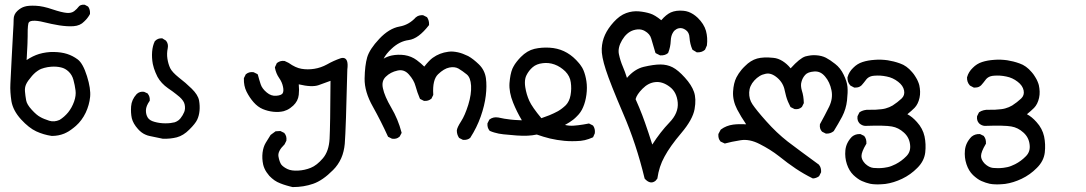

<svg xmlns="http://www.w3.org/2000/svg" viewBox="-20 -465 4540 803"><path d="M196.3 103.5Q162.6 98.6 131.8 84.5Q101.1 70.3 67.9 34.2Q34.7 -2.4 27.8 -41.5Q24.9 -60.5 23.7 -78.6Q22.5 -96.7 23.4 -113.8Q25.4 -147 28.8 -221.2Q32.2 -295.4 34.7 -331.1Q37.1 -366.2 37.1 -384.3Q37.1 -404.8 52.7 -419.4Q67.4 -433.1 83.5 -437.5Q99.1 -442.4 129.9 -440.9Q160.2 -439.5 199.7 -425.8Q237.8 -413.1 258.8 -411.1Q278.3 -409.2 290.5 -418.5Q303.2 -428.7 308.1 -436Q315.4 -446.3 332.5 -445.3H333.5L335 -444.8L347.7 -438L348.6 -437L349.6 -436Q357.4 -424.3 356.4 -407.7V-406.7L356 -405.8Q354 -401.9 351.6 -398.2Q349.1 -394.5 346.2 -390.6Q343.3 -386.7 339.8 -382.8Q336.4 -378.9 332 -375Q323.7 -366.2 312.5 -361.3Q301.3 -356.4 287.6 -355.5Q274.4 -354.5 259.5 -355.5Q244.6 -356.4 228 -358.9Q195.3 -364.3 164.1 -372.1Q148.9 -376 137 -377.4Q125 -378.9 115.7 -377.9Q100.6 -376.5 98.6 -366.7Q97.7 -362.3 96.9 -355.7Q96.2 -349.1 95.9 -340.6Q95.7 -332 95.7 -321.8Q95.7 -318.4 95.7 -314.5Q95.7 -310.5 95.5 -306.2Q95.2 -301.8 95.2 -296.6Q95.2 -291.5 95 -285.6Q94.7 -279.8 94.5 -273.7Q94.2 -267.6 93.8 -260.5Q93.3 -253.4 93 -246.1Q92.8 -238.8 92.3 -230.7Q91.8 -222.7 91.3 -213.9Q117.7 -231.4 143.6 -239.3Q158.7 -243.7 174.1 -245.8Q189.5 -248 205.1 -247.6Q236.3 -247.1 260.3 -239.5Q284.2 -231.9 305.2 -216.3Q327.1 -199.7 343.8 -146.5Q360.4 -93.3 356.9 -59.6Q353.5 -25.9 338.4 6.3Q330.6 22.5 320.3 36.4Q310.1 50.3 297.4 61.5Q292.5 65.9 287.4 69.8Q282.2 73.7 277.3 77.4Q272.5 81.1 267.6 84Q262.7 86.9 257.8 89.4Q252.9 91.8 248.5 93.8Q224.6 103.5 197.3 103.5H196.8ZM229 36.6Q249 24.4 265.1 4.9Q272.9 -4.9 279.1 -16.1Q285.2 -27.3 290 -40.5Q298.8 -65.9 295.9 -86.9Q293 -109.4 287.1 -130.9Q281.7 -151.4 267.3 -165.3Q252.9 -179.2 234.9 -183.1Q216.3 -187.5 194.3 -186Q187 -185.5 179.7 -184.3Q172.4 -183.1 165.5 -181.2Q158.7 -179.2 151.9 -176.8Q147.9 -175.3 144.3 -173.1Q140.6 -170.9 136.7 -168.2Q132.8 -165.5 128.9 -162.4Q125 -159.2 121.3 -155.5Q117.7 -151.9 113.8 -147.5Q104.5 -136.7 98.1 -127.7Q91.8 -118.7 88.9 -111.8Q83 -98.6 84.5 -82Q85.9 -64.5 89.4 -45.4Q92.3 -28.3 112.8 -5.9Q133.3 16.6 148.4 24.4Q155.8 28.8 165.3 32.5Q174.8 36.1 186 40Q206.5 46.4 229 36.6Z M660.6 115.2Q633.8 109.4 606.9 104Q602.1 103 597.4 101.6Q592.8 100.1 588.4 98.1Q584 96.2 579.8 93.8Q575.7 91.3 571.8 88.4Q567.9 85.4 564.2 82Q560.5 78.6 557.1 74.7Q536.6 51.8 531.2 29.3Q526.4 7.3 528.3 -20Q530.3 -48.3 551.3 -71.3H551.8V-71.8Q564.5 -83.5 582 -81.1H582.5L583.5 -80.6L596.2 -74.7L597.7 -74.2L598.1 -72.8Q607.4 -61.5 606.4 -45.4V-43.9L605.5 -42.5Q590.8 -21.5 590.3 -4.2Q589.8 13.2 597.7 26.4Q605.5 39.1 625.5 44.4Q647.5 50.8 671.4 50.8Q683.6 50.8 693.4 49.6Q703.1 48.3 710.9 46.4Q715.3 44.9 719.7 42.5Q724.1 40 727.8 37.1Q731.4 34.2 734.9 29.8Q744.6 17.6 750.5 3.4Q755.9 -10.3 752.4 -27.3Q751 -35.2 745.6 -43.2Q740.2 -51.3 731 -59.6Q724.6 -64.9 717 -71Q709.5 -77.1 700.9 -83.3Q692.4 -89.4 683.1 -95.7Q653.8 -116.2 638.7 -143.6Q634.3 -152.8 630.4 -161.6Q626.5 -170.4 623.8 -179.4Q621.1 -188.5 619.1 -197.3Q614.3 -223.1 616.2 -248.5Q618.2 -273.9 627.4 -292.5L627.9 -293.5L628.9 -293.9Q640.1 -305.7 657.7 -304.7H659.2L660.2 -303.7L672.9 -295.9L673.8 -295.4L674.3 -294.9Q685.1 -281.7 681.6 -263.7Q676.8 -241.2 680.2 -219.2Q683.6 -197.3 691.9 -179.7Q700.2 -163.1 727.5 -141.1Q756.8 -118.7 781.7 -94.2Q808.1 -68.4 812.5 -44.9Q816.4 -22.9 814.5 -2Q813.5 8.8 811 18.1Q808.6 27.3 804.7 35.6Q796.9 52.2 772 76.7Q747.1 102.1 719.2 109.4Q691.9 116.2 662.1 115.2H661.6Z M1203.6 317.4Q1197.3 315.9 1190.7 314.2Q1184.1 312.5 1177.5 310.5Q1170.9 308.6 1164.6 306.4Q1158.2 304.2 1152.3 301.8Q1139.2 296.9 1127.9 289.1Q1116.7 281.2 1106.4 270.5Q1100.1 263.2 1095 255.6Q1089.8 248 1086.2 239.7Q1082.5 231.4 1080.6 223.1Q1075.2 197.8 1078.1 173.3Q1081.1 149.4 1091.3 132.3Q1100.6 116.2 1111.3 100.1L1111.8 99.6L1112.8 98.6L1131.3 85L1132.8 84H1134.3L1150.9 83H1152.3L1153.8 83.5L1167.5 90.3L1168.9 90.8L1169.4 91.8Q1180.2 104.5 1177.7 122.6V124L1177.2 124.5L1170.4 138.2L1169.9 139.2L1168.9 140.1Q1141.1 167 1144.5 189Q1146.5 200.7 1149.7 209.5Q1152.8 218.3 1156.7 223.6Q1161.1 229 1167.7 233.6Q1174.3 238.3 1182.6 242.2Q1199.2 250 1226.6 248.5Q1254.4 247.1 1279.8 236.8Q1305.2 226.6 1330.6 196.8Q1355.5 167.5 1358.4 115.7Q1361.3 63.5 1362.3 -127Q1336.9 -117.2 1312.5 -108.9Q1284.7 -99.1 1229.5 -112.3Q1231.9 -88.9 1229.5 -68.4Q1228 -55.2 1222.2 -43.9Q1216.3 -32.7 1206.5 -23.4Q1200.2 -17.6 1193.6 -12.9Q1187 -8.3 1180.2 -5.1Q1173.3 -2 1166.5 0Q1146 4.9 1123 2.4Q1100.1 0 1079.1 -8.8Q1058.1 -17.6 1040.5 -37.6Q1023.4 -57.1 1011.2 -81.5Q999 -106 1000 -136.7V-138.2L1000.5 -139.2L1007.3 -152.8L1007.8 -154.3L1008.8 -154.8Q1021.5 -165.5 1039.6 -163.1H1041L1041.5 -162.6L1055.2 -155.8L1057.6 -154.3L1058.6 -151.9Q1064 -131.3 1070.3 -112.3Q1076.2 -94.2 1095.7 -78.1Q1114.3 -62.5 1135.7 -64.5Q1146.5 -65.4 1153.1 -68.1Q1159.7 -70.8 1162.1 -74.7Q1167.5 -84 1163.6 -102.1Q1159.7 -121.6 1147.5 -138.7Q1134.3 -157.7 1129.9 -181.6V-183.6L1130.4 -185.1L1137.2 -199.7L1137.7 -201.2L1139.2 -202.1Q1152.8 -212.4 1169.9 -210H1170.4L1171.4 -209.5L1186 -202.6L1186.5 -202.1H1187Q1216.3 -181.2 1241.2 -177.2Q1266.6 -172.9 1294.4 -177.2Q1322.3 -181.6 1348.1 -195.8Q1375.5 -211.4 1404.3 -221.2Q1411.1 -223.6 1416.5 -222.7Q1438.5 -219.7 1432.6 -174.3Q1426.8 73.7 1421.9 136.7Q1420.4 152.8 1416.7 168Q1413.1 183.1 1407 196.8Q1400.9 210.4 1392.3 222.9Q1383.8 235.4 1373 246.1Q1329.6 290 1289.6 303.7Q1250 317.4 1205.1 317.4H1204.6Z M1915.5 119.6 1901.9 112.8 1900.4 111.8 1899.4 110.8Q1895 104 1892.8 96.7Q1890.6 89.4 1890.6 81.1V80.6Q1891.6 68.4 1908.7 42Q1924.3 18.1 1938.5 -26.9Q1952.1 -71.3 1950.2 -106.4Q1948.2 -140.6 1932.1 -153.8Q1914.6 -168 1897.5 -178.2Q1881.8 -187 1859.4 -182.6Q1836.9 -178.2 1812 -154.3Q1788.1 -131.3 1792 -69.8V-68.4L1791.5 -66.9L1784.7 -53.2L1784.2 -51.8L1782.7 -51.3Q1771.5 -42 1754.4 -43H1753.4L1752.4 -43.5L1738.8 -50.3L1736.8 -51.3L1735.8 -53.2Q1725.1 -78.1 1717.8 -105Q1711.4 -129.9 1689.9 -153.8Q1669.9 -176.3 1642.6 -169.9Q1613.3 -163.6 1593.3 -144Q1574.7 -126 1581.5 -95.7Q1588.4 -62.5 1616.2 -15.1Q1645 33.7 1659.2 88.4L1659.7 90.8L1658.7 92.8L1651.9 105.5L1651.4 106.4L1650.4 106.9Q1638.7 117.7 1620.6 115.2H1619.1L1618.7 114.7L1605 107.9L1603 106.9L1602.1 105Q1573.7 42.5 1539.6 -18.6Q1503.9 -81.5 1504.9 -136.7Q1505.9 -191.4 1515.6 -225.1Q1525.9 -259.8 1566.4 -302.7Q1607.4 -346.2 1650.9 -354Q1690.4 -360.8 1719.2 -392.6L1719.7 -393.1H1720.2Q1725.6 -397.9 1732.9 -399.9Q1740.2 -401.9 1748.5 -401.4H1749.5L1750.5 -400.9L1764.2 -394L1765.6 -393.1L1766.6 -392.1Q1775.4 -378.4 1774.4 -361.8V-360.4L1773.4 -358.9Q1762.7 -345.2 1752.2 -334.5Q1741.7 -323.7 1731.2 -315.9Q1720.7 -308.1 1710.2 -303.5Q1699.7 -298.8 1689 -297.4Q1650.9 -292.5 1618.2 -261.7Q1594.7 -240.2 1584.5 -219.7Q1592.8 -224.6 1601.1 -227.8Q1609.4 -231 1618.2 -232.9Q1644.5 -238.3 1672.4 -234.4Q1700.7 -230 1723.1 -213.4Q1732.4 -206.5 1740.2 -199.7Q1748 -192.9 1754.4 -186.5Q1775.9 -213.4 1789.6 -223.1Q1804.7 -233.9 1820.6 -240Q1836.4 -246.1 1854.5 -248.5Q1864.3 -250 1874.3 -249.3Q1884.3 -248.5 1894.8 -246.3Q1905.3 -244.1 1916 -240Q1926.8 -235.8 1938 -230.5Q1948.7 -224.6 1960 -215.8Q1971.2 -207 1982.9 -195.8Q2007.3 -171.9 2012.2 -138.2Q2016.6 -105.5 2011.7 -64.9Q2006.8 -23.9 1990.5 22.5Q1974.1 68.8 1947.3 110.4L1946.8 111.3L1946.3 111.8Q1935.5 121.1 1917.5 120.1H1916.5Z M2340.3 124Q2309.6 121.1 2280.3 114.3Q2252.4 107.4 2225.1 97.7Q2215.8 99.6 2206.3 100.8Q2196.8 102.1 2187 102.5Q2166 103.5 2140.1 101.6Q2114.7 99.6 2085.4 96.7Q2075.2 95.7 2065.7 93.8Q2056.2 91.8 2046.9 89.1Q2037.6 86.4 2028.8 82.5L2027.8 82L2026.9 80.6Q2017.6 69.3 2018.6 52.2V51.3L2019 50.3L2025.9 36.6L2026.9 35.2L2027.8 34.2Q2043.5 22.9 2063.5 26.4H2064Q2088.9 32.2 2116.7 35.2Q2124.5 36.1 2132.1 36.6Q2139.6 37.1 2147.5 37.4Q2155.3 37.6 2162.6 38.1Q2141.1 2 2126 -35.6Q2108.4 -79.1 2110.8 -117.2Q2112.3 -135.7 2115.2 -150.9Q2118.2 -166 2123 -177.7Q2125 -182.1 2127.7 -187Q2130.4 -191.9 2133.5 -196.8Q2136.7 -201.7 2140.6 -206.5Q2144.5 -211.4 2148.9 -216.6Q2153.3 -221.7 2158.2 -226.6Q2184.6 -253.4 2215.3 -260.7Q2245.6 -267.6 2278.3 -265.6Q2311 -263.7 2338.4 -251Q2352.1 -244.6 2364.7 -235.6Q2377.4 -226.6 2389.2 -214.4Q2391.1 -212.4 2393.3 -210Q2395.5 -207.5 2397.5 -205.3Q2399.4 -203.1 2401.4 -200.9Q2403.3 -198.7 2405 -196.5Q2406.7 -194.3 2408.2 -192.1Q2409.7 -189.9 2411.1 -187.7Q2412.6 -185.5 2414.1 -183.3Q2415.5 -181.2 2416.5 -179Q2417.5 -176.8 2418.5 -174.8Q2419.4 -172.9 2420.4 -170.9Q2428.7 -150.9 2432.6 -125Q2436.5 -98.6 2432.6 -69.1Q2428.7 -39.6 2418.9 -17.1Q2416.5 -11.7 2413.8 -6.3Q2411.1 -1 2407.7 3.7Q2404.3 8.3 2400.9 12.7Q2397.5 17.1 2393.1 21Q2385.7 28.8 2377.7 35.2Q2369.6 41.5 2361.8 46.4Q2352.5 52.2 2342.8 57.6Q2361.8 62 2379.9 60.5Q2388.2 60.1 2397.9 58.8Q2407.7 57.6 2418.5 55.9Q2429.2 54.2 2441.4 51.8L2443.4 51.3L2444.8 52.2L2458.5 59.1L2460 60.1L2460.9 61Q2469.7 73.7 2467.8 91.3V92.3L2467.3 93.3L2461.4 106.9L2460.4 108.9L2458.5 109.9Q2450.7 113.3 2442.6 116.2Q2434.6 119.1 2426 121.1Q2417.5 123 2408.7 124Q2372.1 127 2340.3 124ZM2277.3 17.1Q2296.4 9.3 2313.5 0Q2330.6 -9.8 2346.7 -25.4Q2354 -33.2 2358.9 -43.5Q2363.8 -53.7 2366.2 -66.9Q2371.1 -93.8 2367.2 -120.6Q2363.8 -146.5 2344.2 -166.5Q2334 -176.3 2322.8 -183.6Q2311.5 -190.9 2299.3 -195.3Q2274.9 -204.1 2249.5 -200.7Q2224.1 -197.8 2208 -184.1Q2191.4 -169.9 2181.6 -149.9Q2178.2 -143.1 2176.8 -135.5Q2175.3 -127.9 2175.3 -119.1Q2175.3 -110.4 2176.8 -100.6Q2181.6 -69.8 2193.8 -43Q2205.6 -17.1 2244.1 29.3Z M2675.8 280.8Q2641.1 136.7 2586.4 10.3Q2531.7 -117.2 2513.7 -173.3Q2495.1 -230.5 2496.6 -261.5Q2498 -292.5 2510.3 -319.3Q2522.5 -346.2 2546.9 -373Q2571.8 -400.4 2598.6 -410.2Q2625 -419.9 2652.3 -417.5Q2678.7 -415 2699.7 -408.2Q2718.8 -402.3 2745.6 -380.4Q2765.6 -403.8 2785.6 -413.1Q2796.9 -418 2810.1 -419.7Q2823.2 -421.4 2838.9 -419.9Q2849.6 -418.9 2859.6 -415.3Q2869.6 -411.6 2879.2 -405.5Q2888.7 -399.4 2897.5 -391.1Q2924.3 -365.2 2932.6 -335.9Q2940.4 -307.1 2936.5 -275.4V-274.9L2936 -273.9L2929.2 -258.3L2928.7 -257.3L2927.7 -256.3Q2915 -245.1 2895 -246.1H2893.6L2892.6 -247.1L2877.9 -255.9L2876.5 -256.8L2875.5 -258.3Q2870.6 -269.5 2867.7 -281.7Q2864.7 -293.9 2863.8 -307.1Q2863.3 -318.8 2859.1 -326.9Q2855 -335 2847.7 -339.8Q2833 -350.1 2818.8 -346.7Q2814 -345.7 2809.8 -343.5Q2805.7 -341.3 2802 -338.1Q2798.3 -335 2795.4 -330.1Q2786.1 -316.4 2785.2 -293.9Q2784.2 -268.6 2774.9 -245.1L2774.4 -243.7L2773.4 -242.7Q2767.1 -237.3 2759 -235.1Q2751 -232.9 2741.7 -233.4H2740.7L2739.7 -233.9L2724.1 -241.7L2721.7 -243.2L2720.7 -245.6Q2710 -281.7 2703.6 -303.7Q2698.2 -323.2 2676.8 -335.4Q2669.9 -339.4 2662.1 -341.1Q2654.3 -342.8 2646 -342Q2637.7 -341.3 2628.4 -338.4Q2600.6 -329.1 2581.8 -297.4Q2563 -265.6 2568.4 -238.8Q2574.2 -210.9 2585 -186Q2594.2 -164.6 2602.1 -139.2Q2633.8 -176.3 2672.4 -185.5Q2714.4 -195.3 2741.7 -195.3Q2770 -195.3 2793 -183.6Q2815.9 -171.9 2844.2 -140.6Q2858.4 -125 2867.9 -110.1Q2877.4 -95.2 2882.3 -81.1Q2892.6 -52.2 2885 -8.8Q2877.4 34.7 2829.1 91.8Q2782.2 147 2759.3 189.9Q2747.6 210.9 2740.2 233.6Q2732.9 256.3 2729.5 280.3V281.2L2728.5 282.7Q2725.1 287.6 2721.7 291Q2710.9 299.8 2699.7 297.6Q2688.5 295.4 2677.2 283.2L2676.3 282.2ZM2708 139.6Q2742.2 86.4 2779.3 47.9Q2818.4 7.8 2814.5 -36.1Q2810.5 -80.1 2780.8 -102.1Q2750.5 -125 2720.7 -121.6Q2691.4 -118.7 2667 -93.8Q2643.1 -69.8 2638.2 -50.3Q2646 -32.7 2653.1 -15.9Q2660.2 1 2666.3 17.1Q2672.4 33.2 2677.7 48.3Q2692.4 89.8 2708 139.6Z M3378.4 280.8Q3341.8 262.7 3308.1 240.2Q3291.5 229 3273.9 216.1Q3256.3 203.1 3238.3 188.5Q3220.2 174.3 3200 161.6Q3179.7 148.9 3157.7 137.7Q3114.3 115.2 3076.7 121.6Q3037.6 127.9 3013.2 134.8L3011.2 135.3L3009.3 134.3L2994.6 127.4L2993.2 127L2992.7 125.5Q2987.8 120.1 2985.8 112.8Q2983.9 105.5 2984.4 97.2V96.2L2984.9 94.7L2993.7 78.1L2994.6 77.1L2995.6 76.2Q3006.8 67.9 3019.5 63Q3032.2 58.1 3045.9 56.2Q3068.8 53.2 3100.6 54.7Q3079.1 23.4 3063 -7.3Q3043.9 -44.4 3045.9 -81.5Q3047.9 -117.7 3060.1 -141.6Q3064.5 -149.9 3069.6 -157.7Q3074.7 -165.5 3081.3 -173.3Q3087.9 -181.2 3095.7 -188.5Q3119.1 -212.4 3146.5 -220.2Q3173.3 -227.5 3214.4 -223.1Q3224.6 -222.2 3234.1 -218.8Q3243.7 -215.3 3252.7 -209.7Q3261.7 -204.1 3270.3 -196.5Q3278.8 -189 3286.6 -179.2Q3306.6 -201.2 3321.5 -213.1Q3336.4 -225.1 3348.1 -229Q3359.4 -231.9 3370.6 -233.4Q3381.8 -234.9 3393.6 -233.9Q3416.5 -232.4 3434.1 -223.6Q3451.2 -214.8 3472.7 -197.8Q3495.1 -180.7 3508.8 -151.9Q3522.5 -123.5 3524.4 -101.6Q3525.4 -90.3 3524.9 -76.4Q3524.4 -62.5 3522.5 -44.9Q3520.5 -26.9 3515.4 -10Q3510.3 6.8 3502 22.9Q3485.4 53.7 3467.8 82L3467.3 83L3466.8 83.5Q3453.1 94.7 3435.1 93.8H3434.1L3433.1 93.3L3419.4 86.4L3418.5 85.9L3417.5 85Q3406.7 73.2 3409.2 55.2V53.7L3410.2 52.7Q3430.2 16.6 3447.8 -19Q3464.4 -53.7 3457.5 -87.4Q3450.7 -121.6 3430.7 -145Q3420.9 -156.7 3409.7 -161.9Q3398.4 -167 3385.3 -166Q3358.4 -164.1 3347.7 -151.9Q3341.8 -145.5 3337.9 -138.2Q3334 -130.9 3332 -122.6Q3329.6 -114.7 3330.1 -105.7Q3330.6 -96.7 3333.5 -86.4Q3337.4 -74.7 3339.4 -62Q3341.3 -49.3 3341.8 -35.2V-33.7L3341.3 -32.7L3334.5 -19L3334 -18.1L3333 -17.1Q3321.3 -6.3 3303.7 -8.8H3302.7L3302.2 -9.3L3288.6 -16.1L3286.6 -17.1L3285.6 -18.6Q3280.3 -28.8 3275.6 -39.8Q3271 -50.8 3267.8 -62.3Q3264.6 -73.7 3262.2 -85.4Q3259.3 -101.6 3251.5 -115.2Q3243.7 -128.9 3230.5 -140.1Q3217.8 -150.9 3205.6 -155Q3193.4 -159.2 3181.2 -156.2Q3174.3 -154.8 3168.5 -152.6Q3162.6 -150.4 3156.7 -146.7Q3150.9 -143.1 3145.5 -138.7Q3140.1 -134.3 3134.8 -128.4Q3124.5 -117.2 3119.1 -104.7Q3113.8 -92.3 3113.3 -78.6Q3112.3 -50.3 3127 -28.8Q3134.8 -17.1 3149.2 0.7Q3163.6 18.6 3185.1 42.5Q3227.5 90.3 3274.4 127Q3321.8 163.1 3404.8 223.6L3405.3 224.1L3405.8 225.1Q3415 236.3 3414.1 254.4V255.4L3413.6 256.3L3406.7 270L3405.8 271.5L3404.8 272.5Q3393.6 280.3 3381.3 281.2H3379.9Z M3619.6 303.7Q3610.8 301.8 3602.1 298.8Q3593.3 295.9 3584.5 292Q3575.7 288.1 3566.9 281.7Q3558.1 275.4 3549.3 267.1Q3531.2 249.5 3522 221.7Q3512.7 193.8 3515.6 163.6Q3518.6 132.3 3542.5 107.4L3543 106.9Q3557.6 94.7 3577.6 95.7H3578.6L3579.6 96.2L3593.3 103L3594.7 103.5L3595.2 105Q3604.5 116.2 3603.5 135.3V136.7L3602.5 137.7Q3583 170.4 3583 187.5Q3583 203.6 3598.6 219.7Q3606.9 227.5 3615.5 231.9Q3624 236.3 3632.8 237.3Q3642.6 238.3 3653.6 238.3Q3664.6 238.3 3676.8 236.8Q3684.6 235.8 3692.6 234.1Q3700.7 232.4 3708.7 229.2Q3716.8 226.1 3725.6 221.7Q3750.5 209 3770.5 188.5Q3780.3 178.7 3784.2 166.5Q3788.1 154.3 3786.1 139.2Q3782.7 109.4 3760.3 89.4Q3737.8 68.8 3710 64Q3681.2 58.6 3598.6 61.5H3598.1Q3585.4 60.5 3575.2 51.3L3574.7 50.8Q3564 39.1 3566.4 21.5V20.5L3566.9 20L3573.7 6.3L3574.7 4.9L3575.7 3.9Q3592.3 -6.8 3614.7 -5.9Q3639.2 -4.9 3667 -8.3Q3675.8 -9.3 3683.8 -11.5Q3691.9 -13.7 3699.2 -16.8Q3706.5 -20 3713.4 -23.9Q3733.9 -37.1 3750.5 -52.7Q3765.1 -66.4 3761.2 -86.4Q3757.3 -106.9 3736.3 -123Q3714.4 -140.1 3688.5 -145Q3674.8 -147.9 3662.1 -148.7Q3649.4 -149.4 3637.2 -148.4Q3629.4 -147.9 3623 -146Q3616.7 -144 3612.1 -140.9Q3607.4 -137.7 3604 -133.8Q3598.1 -126 3593 -119.6Q3587.9 -113.3 3583.5 -108.4H3583V-107.9Q3580.6 -106 3578.1 -104.2Q3575.7 -102.5 3572.8 -101.3Q3569.8 -100.1 3566.9 -99.6Q3564 -99.1 3560.8 -98.9Q3557.6 -98.6 3554.2 -98.6H3553.2L3551.8 -99.1L3537.1 -106.9L3536.6 -107.4L3535.6 -108.4Q3523.4 -122.1 3524.4 -142.1V-142.6L3524.9 -143.1Q3527.8 -153.8 3533.7 -163.3Q3539.6 -172.9 3548.3 -181.2Q3565.4 -198.7 3587.4 -205.6Q3609.4 -212.9 3638.7 -214.8Q3646 -215.3 3653.1 -215.6Q3660.2 -215.8 3667 -215.3Q3673.8 -214.8 3680.2 -214.4Q3686.5 -213.9 3692.9 -212.9Q3705.1 -210.9 3717.8 -207.8Q3730.5 -204.6 3744.1 -199.7Q3772 -190.4 3794.9 -163.1Q3798.3 -159.2 3801.3 -155.3Q3804.2 -151.4 3806.6 -147.5Q3809.1 -143.6 3811.5 -139.6Q3814 -135.7 3815.9 -131.8Q3817.9 -127.9 3819.3 -124.3Q3820.8 -120.6 3822.3 -116.7Q3823.7 -112.8 3824.7 -108.9Q3827.6 -95.7 3828.1 -82.3Q3828.6 -68.8 3825.7 -55.7Q3819.8 -29.3 3804.7 -13.7Q3792.5 -1.5 3774.9 12.7Q3795.4 23.4 3814.9 45.4Q3839.4 72.3 3846.7 105.5Q3853.5 138.2 3849.6 172.9Q3845.2 209 3816.4 237.3Q3788.6 265.6 3752.9 282.7Q3735.4 291 3718 296.4Q3700.7 301.8 3683.6 304.2Q3677.7 304.7 3672.1 305.2Q3666.5 305.7 3661.1 305.9Q3655.8 306.2 3650.6 306.2Q3645.5 306.2 3640.4 305.9Q3635.3 305.7 3630.1 305.2Q3625 304.7 3620.1 303.7Z M4119.6 303.7Q4110.8 301.8 4102.1 298.8Q4093.3 295.9 4084.5 292Q4075.7 288.1 4066.9 281.7Q4058.1 275.4 4049.3 267.1Q4031.2 249.5 4022 221.7Q4012.7 193.8 4015.6 163.6Q4018.6 132.3 4042.5 107.4L4043 106.9Q4057.6 94.7 4077.6 95.7H4078.6L4079.6 96.2L4093.3 103L4094.7 103.5L4095.2 105Q4104.5 116.2 4103.5 135.3V136.7L4102.5 137.7Q4083 170.4 4083 187.5Q4083 203.6 4098.6 219.7Q4106.9 227.5 4115.5 231.9Q4124 236.3 4132.8 237.3Q4142.6 238.3 4153.6 238.3Q4164.6 238.3 4176.8 236.8Q4184.6 235.8 4192.6 234.1Q4200.7 232.4 4208.7 229.2Q4216.8 226.1 4225.6 221.7Q4250.5 209 4270.5 188.5Q4280.3 178.7 4284.2 166.5Q4288.1 154.3 4286.1 139.2Q4282.7 109.4 4260.3 89.4Q4237.8 68.8 4210 64Q4181.2 58.6 4098.6 61.5H4098.1Q4085.4 60.5 4075.2 51.3L4074.7 50.8Q4064 39.1 4066.4 21.5V20.5L4066.9 20L4073.7 6.3L4074.7 4.9L4075.7 3.9Q4092.3 -6.8 4114.7 -5.9Q4139.2 -4.9 4167 -8.3Q4175.8 -9.3 4183.8 -11.5Q4191.9 -13.7 4199.2 -16.8Q4206.5 -20 4213.4 -23.9Q4233.9 -37.1 4250.5 -52.7Q4265.1 -66.4 4261.2 -86.4Q4257.3 -106.9 4236.3 -123Q4214.4 -140.1 4188.5 -145Q4174.8 -147.9 4162.1 -148.7Q4149.4 -149.4 4137.2 -148.4Q4129.4 -147.9 4123 -146Q4116.7 -144 4112.1 -140.9Q4107.4 -137.7 4104 -133.8Q4098.1 -126 4093 -119.6Q4087.9 -113.3 4083.5 -108.4H4083V-107.9Q4080.6 -106 4078.1 -104.2Q4075.7 -102.5 4072.8 -101.3Q4069.8 -100.1 4066.9 -99.6Q4064 -99.1 4060.8 -98.9Q4057.6 -98.6 4054.2 -98.6H4053.2L4051.8 -99.1L4037.1 -106.9L4036.6 -107.4L4035.6 -108.4Q4023.4 -122.1 4024.4 -142.1V-142.6L4024.9 -143.1Q4027.8 -153.8 4033.7 -163.3Q4039.6 -172.9 4048.3 -181.2Q4065.4 -198.7 4087.4 -205.6Q4109.4 -212.9 4138.7 -214.8Q4146 -215.3 4153.1 -215.6Q4160.2 -215.8 4167 -215.3Q4173.8 -214.8 4180.2 -214.4Q4186.5 -213.9 4192.9 -212.9Q4205.1 -210.9 4217.8 -207.8Q4230.5 -204.6 4244.1 -199.7Q4272 -190.4 4294.9 -163.1Q4298.3 -159.2 4301.3 -155.3Q4304.2 -151.4 4306.6 -147.5Q4309.1 -143.6 4311.5 -139.6Q4314 -135.7 4315.9 -131.8Q4317.9 -127.9 4319.3 -124.3Q4320.8 -120.6 4322.3 -116.7Q4323.7 -112.8 4324.7 -108.9Q4327.6 -95.7 4328.1 -82.3Q4328.6 -68.8 4325.7 -55.7Q4319.8 -29.3 4304.7 -13.7Q4292.5 -1.5 4274.9 12.7Q4295.4 23.4 4314.9 45.4Q4339.4 72.3 4346.7 105.5Q4353.5 138.2 4349.6 172.9Q4345.2 209 4316.4 237.3Q4288.6 265.6 4252.9 282.7Q4235.4 291 4218 296.4Q4200.7 301.8 4183.6 304.2Q4177.7 304.7 4172.1 305.2Q4166.5 305.7 4161.1 305.9Q4155.8 306.2 4150.6 306.2Q4145.5 306.2 4140.4 305.9Q4135.3 305.7 4130.1 305.2Q4125 304.7 4120.1 303.7Z"/></svg>

Font: NaikaiFont
Style: SemiBold
Weight: 600
Version: Version 1.89